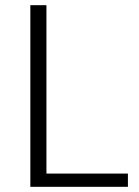

<svg xmlns="http://www.w3.org/2000/svg" viewBox="-20 -720 536 740"><path d="M97 -700H159V-51H473V0H97Z"/></svg>

Font: Post Grotesk Light
Style: Light
Weight: 300
Version: Version 1.0